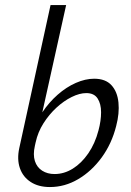

<svg xmlns="http://www.w3.org/2000/svg" viewBox="-20 -731 519 760"><path d="M177.6 9.4Q132.1 9.4 101.4 -10.7Q70.7 -30.7 58.7 -65.5Q46.7 -100.3 56.3 -144.8L180.1 -711H241.8L147.5 -286.3Q173.9 -325.9 208.1 -356Q242.4 -386.2 280.1 -402.8Q317.9 -419.4 352.8 -419.4Q397.8 -419.4 421.2 -393.7Q444.6 -368.1 448.9 -325.3Q453.2 -282.5 439.8 -231.9Q422.3 -162.2 382.5 -107.6Q342.6 -53.1 289.6 -21.9Q236.6 9.4 177.6 9.4ZM118 -153.5Q110.1 -118.5 118.1 -93.6Q126.1 -68.7 146.9 -55.4Q167.6 -42.1 196.1 -42.1Q233.8 -42.1 268.2 -63.5Q302.5 -84.8 329.4 -123.8Q356.2 -162.7 369.9 -215Q380.1 -253.2 380.1 -286.6Q380.1 -320.1 366.3 -341.3Q352.5 -362.5 321.8 -362.5Q295 -362.5 263.7 -347Q232.5 -331.6 203.4 -304.8Q174.3 -278 152 -242.9Q129.8 -207.8 121.1 -167.5Z"/></svg>

Font: Ysabeau
Style: Bold Italic
Weight: 700
Italic angle: -12°
Designer: Christian Thalmann (Catharsis Fonts)
Version: Version 2.002